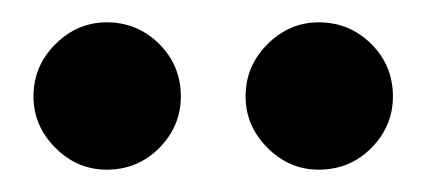

<svg xmlns="http://www.w3.org/2000/svg" viewBox="-20 -713 382 172"><path d="M265.6 -561Q239 -561 219.5 -580.7Q200 -600.3 200 -626.6Q200 -654 219.7 -673.5Q239.3 -693 265.6 -693Q293 -693 312.5 -673.7Q332 -654.4 332 -626.6Q332 -600 312.7 -580.5Q293.4 -561 265.6 -561ZM75.6 -561Q49 -561 29.5 -580.7Q10 -600.3 10 -626.6Q10 -654 29.7 -673.5Q49.3 -693 75.6 -693Q103 -693 122.5 -673.7Q142 -654.4 142 -626.6Q142 -600 122.7 -580.5Q103.4 -561 75.6 -561Z"/></svg>

Font: Libre Bodoni
Style: Regular
Weight: 400
Designer: Pablo Impallari, Rodrigo Fuenzalida
Foundry: Impallari Type
Version: Version 2.005;gftools[0.9.23]